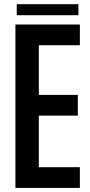

<svg xmlns="http://www.w3.org/2000/svg" viewBox="-20 -920 439 940"><path d="M55.5 0V-800H371V-698.5H170V-455.5H361V-354H170V-101.5H371V0ZM62 -899.5H364V-845.5H62Z"/></svg>

Font: Big Shoulders Text Thin
Style: Bold
Weight: 700
Version: Version 2.002